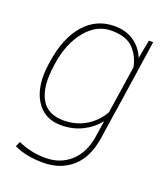

<svg xmlns="http://www.w3.org/2000/svg" viewBox="-138 -635 822 944"><g transform="rotate(20 273.5 -162.5)"><path d="M220.2 -16.1Q286.1 -16.1 337.6 -47.6Q389.2 -79.1 417.5 -130.9L455.1 -378.9Q444.3 -435.1 407.7 -473.4Q371.1 -511.7 293 -511.7Q214.8 -511.7 158.7 -442.4Q102.5 -373 86.4 -264.6L85 -254.4Q67.9 -141.1 101.6 -78.6Q135.3 -16.1 220.2 -16.1ZM397.5 2.9 410.2 -81.1Q377 -39.1 327.4 -14.4Q277.8 10.3 216.8 10.3Q127.4 10.3 83.7 -61.8Q40 -133.8 58.1 -254.4L59.6 -264.6Q79.1 -395 142.1 -466.6Q205.1 -538.1 299.8 -538.1Q359.4 -538.1 401.1 -509.5Q442.9 -481 463.4 -431.6L481.4 -528.3H503.9L479.5 -364.7V-363.8L447.3 -148.4Q446.8 -147.9 446.8 -147.5V-147L424.3 2.9Q408.2 107.4 348.1 160.4Q288.1 213.4 197.3 213.4Q106.4 213.4 44.4 183.1L56.2 156.7Q122.6 187.5 200.2 187.5Q277.8 187.5 331.1 139.2Q384.3 90.8 397.5 2.9Z"/></g></svg>

Font: Roboto-ThinItalic
Style: Italic
Weight: 250
Italic angle: -12°
Designer: Google
Version: Version 1.100141; 2013; ttfautohint (v0.94.14-c901) -l 8 -r 